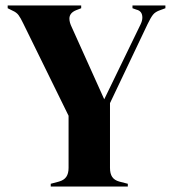

<svg xmlns="http://www.w3.org/2000/svg" viewBox="-20 -680 630 700"><path d="M165 -10 195 -18Q213 -23 221.5 -35Q230 -47 230 -68V-258L65 -594Q55 -615 47.5 -625Q40 -635 26 -641L8 -650V-660H276V-650L258 -643Q233 -633 233 -612Q233 -598 242 -580L360 -318L492 -590Q499 -604 499 -616Q499 -640 477 -645L463 -650V-660H583V-650L564 -643Q546 -637 537.5 -626Q529 -615 518 -592L381 -304V-68Q381 -47 389 -35Q397 -23 415 -18L446 -10V0H165Z"/></svg>

Font: DeepMind Serif Display
Style: Regular
Weight: 800
Designer: Frank Grießhammer / Modifications: Colophon Foundry
Foundry: Colophon Foundry
Version: Version 5.002